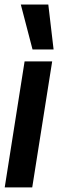

<svg xmlns="http://www.w3.org/2000/svg" viewBox="-36 -809 251 829"><path d="M103.2 0H-15.6L70.2 -544H189.3ZM104.5 -595.3 53.9 -789.3H172.6L195.4 -595.3Z"/></svg>

Font: Georama ExtraCondensed Thin
Style: Italic
Weight: 100
Width: 2
Italic angle: -9°
Designer: Jean-Baptiste Levee
Foundry: Production Type
Version: Version 1.001